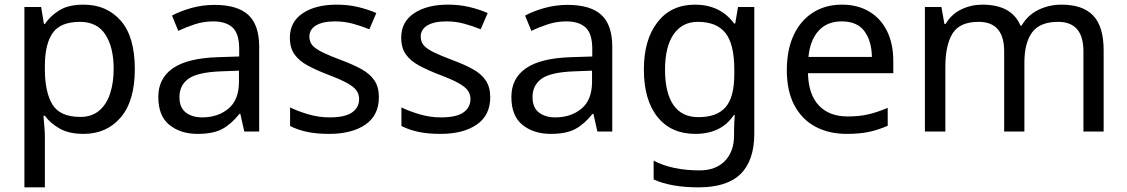

<svg xmlns="http://www.w3.org/2000/svg" viewBox="-20 -566 4849 826"><path d="M340 -546Q439 -546 499.5 -477Q560 -408 560 -269Q560 -132 499.5 -61Q439 10 339 10Q277 10 236.5 -13Q196 -36 173 -68H167Q168 -51 170.5 -25Q173 1 173 20V240H85V-536H157L169 -463H173Q197 -498 236 -522Q275 -546 340 -546ZM324 -472Q242 -472 208 -426Q174 -380 173 -286V-269Q173 -170 205.5 -116.5Q238 -63 326 -63Q374 -63 406 -89.5Q438 -116 453.5 -163Q469 -210 469 -270Q469 -362 433.5 -417Q398 -472 324 -472Z M903 -545Q1001 -545 1048 -502Q1095 -459 1095 -365V0H1031L1014 -76H1010Q975 -32 936 -11Q897 10 830 10Q757 10 709 -28.5Q661 -67 661 -149Q661 -229 724 -272.5Q787 -316 918 -320L1009 -323V-355Q1009 -422 980 -448Q951 -474 898 -474Q856 -474 818 -461.5Q780 -449 747 -433L720 -499Q755 -518 803 -531.5Q851 -545 903 -545ZM1008 -262 929 -259Q829 -255 790.5 -227Q752 -199 752 -148Q752 -103 779.5 -82Q807 -61 850 -61Q917 -61 962.5 -98.5Q1008 -136 1008 -214Z M1610 -148Q1610 -70 1552 -30Q1494 10 1396 10Q1340 10 1299.5 1Q1259 -8 1228 -24V-104Q1260 -88 1305.5 -74.5Q1351 -61 1398 -61Q1465 -61 1495 -82.5Q1525 -104 1525 -140Q1525 -160 1514 -176Q1503 -192 1474.5 -208Q1446 -224 1393 -244Q1341 -264 1304 -284Q1267 -304 1247 -332Q1227 -360 1227 -404Q1227 -472 1282.5 -509Q1338 -546 1428 -546Q1477 -546 1519.5 -536Q1562 -526 1599 -510L1569 -440Q1535 -454 1498 -464Q1461 -474 1422 -474Q1368 -474 1339.5 -456.5Q1311 -439 1311 -409Q1311 -386 1324 -371Q1337 -356 1367.5 -341Q1398 -326 1449 -307Q1500 -288 1536 -268Q1572 -248 1591 -219.5Q1610 -191 1610 -148Z M2089 -148Q2089 -70 2031 -30Q1973 10 1875 10Q1819 10 1778.5 1Q1738 -8 1707 -24V-104Q1739 -88 1784.5 -74.5Q1830 -61 1877 -61Q1944 -61 1974 -82.5Q2004 -104 2004 -140Q2004 -160 1993 -176Q1982 -192 1953.5 -208Q1925 -224 1872 -244Q1820 -264 1783 -284Q1746 -304 1726 -332Q1706 -360 1706 -404Q1706 -472 1761.5 -509Q1817 -546 1907 -546Q1956 -546 1998.5 -536Q2041 -526 2078 -510L2048 -440Q2014 -454 1977 -464Q1940 -474 1901 -474Q1847 -474 1818.5 -456.5Q1790 -439 1790 -409Q1790 -386 1803 -371Q1816 -356 1846.5 -341Q1877 -326 1928 -307Q1979 -288 2015 -268Q2051 -248 2070 -219.5Q2089 -191 2089 -148Z M2422 -545Q2520 -545 2567 -502Q2614 -459 2614 -365V0H2550L2533 -76H2529Q2494 -32 2455 -11Q2416 10 2349 10Q2276 10 2228 -28.5Q2180 -67 2180 -149Q2180 -229 2243 -272.5Q2306 -316 2437 -320L2528 -323V-355Q2528 -422 2499 -448Q2470 -474 2417 -474Q2375 -474 2337 -461.5Q2299 -449 2266 -433L2239 -499Q2274 -518 2322 -531.5Q2370 -545 2422 -545ZM2527 -262 2448 -259Q2348 -255 2309.5 -227Q2271 -199 2271 -148Q2271 -103 2298.5 -82Q2326 -61 2369 -61Q2436 -61 2481.5 -98.5Q2527 -136 2527 -214Z M2970 -546Q3023 -546 3065.5 -526Q3108 -506 3138 -465H3143L3155 -536H3225V9Q3225 124 3166.5 182Q3108 240 2985 240Q2867 240 2792 206V125Q2871 167 2990 167Q3059 167 3098.5 126.5Q3138 86 3138 16V-5Q3138 -17 3139 -39.5Q3140 -62 3141 -71H3137Q3083 10 2971 10Q2867 10 2808.5 -63Q2750 -136 2750 -267Q2750 -395 2808.5 -470.5Q2867 -546 2970 -546ZM2982 -472Q2915 -472 2878 -418.5Q2841 -365 2841 -266Q2841 -167 2877 -114.5Q2913 -62 2984 -62Q3065 -62 3102 -105.5Q3139 -149 3139 -246V-267Q3139 -376 3101 -424Q3063 -472 2982 -472Z M3602 -546Q3670 -546 3720 -516Q3770 -486 3796.5 -431.5Q3823 -377 3823 -304V-251H3456Q3458 -160 3502.5 -112.5Q3547 -65 3627 -65Q3678 -65 3717.5 -74.5Q3757 -84 3799 -102V-25Q3758 -7 3718 1.5Q3678 10 3623 10Q3546 10 3488 -21Q3430 -52 3397.5 -113Q3365 -174 3365 -264Q3365 -352 3394.5 -415Q3424 -478 3477.5 -512Q3531 -546 3602 -546ZM3601 -474Q3538 -474 3501.5 -433.5Q3465 -393 3458 -321H3731Q3730 -389 3699 -431.5Q3668 -474 3601 -474Z M4547 -546Q4638 -546 4683 -499Q4728 -452 4728 -349V0H4641V-345Q4641 -472 4532 -472Q4454 -472 4420.5 -427Q4387 -382 4387 -296V0H4300V-345Q4300 -472 4190 -472Q4109 -472 4078 -422Q4047 -372 4047 -278V0H3959V-536H4030L4043 -463H4048Q4073 -505 4115.5 -525.5Q4158 -546 4206 -546Q4332 -546 4370 -456H4375Q4402 -502 4448 -524Q4494 -546 4547 -546Z"/></svg>

Font: Apis
Style: Regular
Weight: 400
Designer: Monotype Design Team
Foundry: Monotype Imaging Inc.
Version: Version 2.000; build 0001